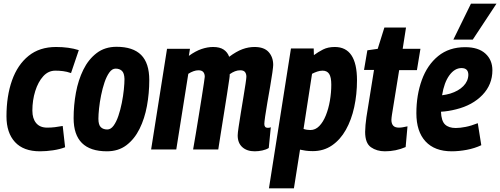

<svg xmlns="http://www.w3.org/2000/svg" viewBox="-20 -808 2704 1038"><path d="M196 10Q107 10 61 -40Q15 -90 15 -179Q15 -289 45 -373.5Q75 -458 134.5 -506Q194 -554 283 -554Q353 -554 406 -537L364 -413Q341 -421 320.5 -423.5Q300 -426 279 -426Q241 -426 213.5 -395.5Q186 -365 170.5 -315.5Q155 -266 155 -210Q155 -167 175.5 -142.5Q196 -118 235 -118Q257 -118 277 -120.5Q297 -123 319 -127L332 -12Q304 -1 267 4.5Q230 10 196 10Z M558 10Q378 10 378 -169Q378 -239 390.5 -307Q403 -375 430.5 -431Q458 -487 502.5 -521Q547 -555 610 -555Q699 -555 743 -511Q787 -467 787 -375Q787 -304 774.5 -235.5Q762 -167 734.5 -111.5Q707 -56 663.5 -23Q620 10 558 10ZM560 -108Q579 -108 594 -128.5Q609 -149 620 -181.5Q631 -214 638.5 -251.5Q646 -289 649.5 -323.5Q653 -358 653 -381Q652 -413 639 -425Q626 -437 605 -437Q586 -437 571 -416Q556 -395 545 -362.5Q534 -330 526.5 -292.5Q519 -255 515.5 -221.5Q512 -188 512 -166Q512 -133 525 -120.5Q538 -108 560 -108Z M1357 10Q1315 10 1290 -12.5Q1265 -35 1265 -76Q1265 -88 1270 -121.5Q1275 -155 1282 -198Q1289 -241 1296 -283Q1303 -325 1307.5 -355.5Q1312 -386 1312 -393Q1312 -409 1304.5 -418.5Q1297 -428 1279 -428Q1264 -428 1250 -422.5Q1236 -417 1222 -407Q1222 -403 1221.5 -395.5Q1221 -388 1220 -383Q1215 -349 1207.5 -300Q1200 -251 1191 -196Q1182 -141 1174 -89.5Q1166 -38 1160 0H1024Q1031 -38 1039 -87.5Q1047 -137 1055.5 -188.5Q1064 -240 1071 -285Q1078 -330 1082.5 -359.5Q1087 -389 1087 -393Q1087 -409 1079 -418.5Q1071 -428 1053 -428Q1040 -428 1026 -423Q1012 -418 998 -409L933 0H797L883 -544H1007L1001 -506Q1037 -532 1069.5 -543Q1102 -554 1132 -554Q1168 -554 1189 -540Q1210 -526 1219 -501Q1258 -530 1290.5 -542Q1323 -554 1356 -554Q1408 -554 1432.5 -526.5Q1457 -499 1457 -457Q1457 -448 1452.5 -415.5Q1448 -383 1440.5 -340Q1433 -297 1425.5 -254Q1418 -211 1413.5 -179Q1409 -147 1409 -138Q1409 -117 1427 -117Q1431 -117 1435.5 -117.5Q1440 -118 1444 -120L1433 -8Q1419 1 1398 5.5Q1377 10 1357 10Z M1434 210 1553 -546H1676L1677 -510Q1700 -527 1726.5 -540.5Q1753 -554 1790 -554Q1910 -554 1910 -374Q1910 -298 1895 -229Q1880 -160 1850 -106.5Q1820 -53 1775 -22Q1730 9 1671 9Q1649 9 1632 6.5Q1615 4 1602 1L1569 210ZM1658 -105Q1685 -105 1706 -126.5Q1727 -148 1741.5 -184Q1756 -220 1763.5 -263.5Q1771 -307 1771 -350Q1771 -391 1759.5 -408.5Q1748 -426 1724 -426Q1710 -426 1695 -421Q1680 -416 1667 -409L1621 -111Q1638 -105 1658 -105Z M2183 -125 2173 -13Q2120 10 2061 10Q2017 10 1985.5 -12Q1954 -34 1954 -95Q1954 -110 1956 -132.5Q1958 -155 1961 -175L2002 -430H1948L1966 -536L2022 -544L2058 -659H2175L2157 -544H2253L2234 -429H2138L2099 -188Q2098 -180 2097 -173Q2096 -166 2096 -160Q2096 -140 2105.5 -129Q2115 -118 2137 -118Q2147 -118 2158 -120Q2169 -122 2183 -125Z M2582 -23Q2546 -6 2503.5 2Q2461 10 2422 10Q2330 10 2280.5 -43.5Q2231 -97 2231 -196Q2231 -294 2260.5 -375.5Q2290 -457 2349 -505Q2408 -553 2495 -553Q2566 -553 2604 -518.5Q2642 -484 2642 -428Q2642 -351 2588.5 -295Q2535 -239 2446 -217Q2403 -206 2364 -204Q2366 -154 2386 -135Q2406 -116 2444 -116Q2467 -116 2497.5 -122Q2528 -128 2563 -142ZM2475 -440Q2438 -440 2409.5 -401Q2381 -362 2370 -293Q2393 -296 2414 -302Q2459 -316 2485 -342.5Q2511 -369 2512 -403Q2512 -440 2475 -440ZM2431 -594 2526 -788H2664L2536 -594Z"/></svg>

Font: Georama SemiCondensed
Style: Bold Italic
Weight: 700
Width: 4
Italic angle: -9°
Designer: Jean-Baptiste Levee
Foundry: Production Type
Version: Version 1.000